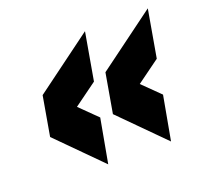

<svg xmlns="http://www.w3.org/2000/svg" viewBox="-86 -603 667 632"><g transform="rotate(-20 248.0 -287.0)"><path d="M192 -68 43 -218 67 -356 270 -506 241 -340 160 -281 220 -222ZM412 -68 263 -218 287 -356 490 -506 461 -340 380 -281 440 -222Z"/></g></svg>

Font: Creato Display Black
Style: Italic
Weight: 900
Italic angle: -10°
Version: Version 1.000